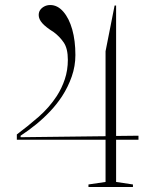

<svg xmlns="http://www.w3.org/2000/svg" viewBox="-20 -744 618 764"><path d="M47 -188V-209Q90 -241 133 -278.5Q176 -316 206 -362Q226 -393 238 -429Q250 -465 250 -506Q250 -551 233.5 -575Q217 -599 194 -616Q162 -636 148 -652Q134 -668 134 -684Q134 -696 140 -704.5Q146 -713 156.5 -718.5Q167 -724 180 -724Q209 -724 232 -697.5Q255 -671 267.5 -626.5Q280 -582 280 -525Q280 -481 265.5 -439.5Q251 -398 227 -361Q206 -329 179.5 -301Q153 -273 123.5 -249Q94 -225 62 -204V-198L400 -202V-540L436 -722H442V-203L531 -204V-188H442V-20L509 -10V0H332V-10L400 -20V-188Z"/></svg>

Font: Kalnia Thin ExtraLight
Style: Regular
Weight: 250
Version: Version 1.105